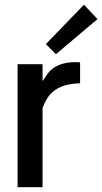

<svg xmlns="http://www.w3.org/2000/svg" viewBox="-20 -784 428 804"><path d="M388.2 -704.1 214.4 -557.1 171.9 -599.1 331.5 -764.2ZM53.7 0V-515.1H158.2V-444.3Q160.2 -446.8 167 -457L178.7 -474.6Q214.8 -523.9 297.9 -523.9Q306.6 -523.9 315.4 -522.5V-435.1Q226.6 -433.6 187.5 -385.7Q169.9 -364.3 158.2 -330.6V0Z"/></svg>

Font: News Cycle
Style: Bold
Weight: 700
Version: Version 0.5.1